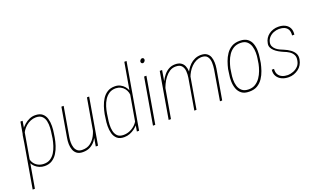

<svg xmlns="http://www.w3.org/2000/svg" viewBox="-99 -1304 3441 2062"><g transform="rotate(-20 1621.0 -273.5)"><path d="M125 -426.8 16.1 203.1H-9.3L116.7 -528.3H141.6ZM411.1 -285.2 403.8 -238.8Q397 -198.2 382.8 -154.1Q368.7 -109.9 345.2 -72.5Q321.8 -35.2 286.1 -12.2Q250.5 10.7 199.7 10.3Q168.5 9.8 140.9 -1.7Q113.3 -13.2 92.5 -32.7Q71.8 -52.2 60.5 -76.7Q49.3 -101.1 50.8 -127.4L90.3 -385.7Q99.6 -412.6 118.2 -439Q136.7 -465.3 162.6 -487.8Q188.5 -510.3 220 -524.4Q251.5 -538.6 286.6 -538.6Q339.4 -538.6 368.4 -514.4Q397.5 -490.2 408.4 -451.4Q419.4 -412.6 418.7 -368.4Q418 -324.2 411.1 -285.2ZM378.9 -237.8 385.3 -284.7Q391.1 -317.9 393.3 -357.2Q395.5 -396.5 387.9 -432.4Q380.4 -468.3 356.2 -491.2Q332 -514.2 286.1 -514.2Q253.9 -513.7 225.1 -501.5Q196.3 -489.3 172.1 -468.5Q147.9 -447.8 130.9 -421.4Q113.8 -395 105.5 -365.2L69.3 -141.6Q66.9 -105.5 84.5 -76.7Q102.1 -47.9 131.8 -31.7Q161.6 -15.6 198.2 -15.1Q243.7 -14.2 274.9 -34.9Q306.2 -55.7 326.7 -89.1Q347.2 -122.6 359.4 -161.4Q371.6 -200.2 378.9 -237.8Z M806.6 -122.1 877 -528.3H902.3L811.5 0H785.6ZM824.7 -207.5H841.3Q833.5 -168 818.8 -129.2Q804.2 -90.3 780 -59.1Q755.9 -27.8 720.7 -9Q685.5 9.8 638.7 9.8Q595.7 10.3 570.3 -8.3Q544.9 -26.9 533.7 -56.9Q522.5 -86.9 521.7 -122.3Q521 -157.7 527.3 -192.4L585 -528.3H610.8L552.7 -191.4Q547.9 -163.6 547.9 -133.1Q547.9 -102.5 556.2 -75.7Q564.5 -48.8 584.5 -32Q604.5 -15.1 639.2 -15.1Q694.8 -14.6 732.2 -43Q769.5 -71.3 792.2 -115Q814.9 -158.7 824.7 -207.5Z M1272.9 -102.5 1384.8 -750H1410.2L1280.8 0H1255.4ZM987.3 -245.1 993.7 -291.5Q1001.5 -333.5 1015.6 -377Q1029.8 -420.4 1053.2 -457Q1076.7 -493.7 1112.3 -515.9Q1147.9 -538.1 1198.7 -537.6Q1231.9 -537.6 1259.3 -523.4Q1286.6 -509.3 1305.4 -487.1Q1324.2 -464.8 1333.7 -438.2Q1343.3 -411.6 1342.3 -385.3L1302.2 -126.5Q1294.9 -101.1 1275.6 -76.7Q1256.3 -52.2 1230 -32.5Q1203.6 -12.7 1173.1 -1Q1142.6 10.7 1110.4 10.7Q1058.1 11.2 1029.3 -13.9Q1000.5 -39.1 989.7 -78.6Q979 -118.2 979.7 -162.8Q980.5 -207.5 987.3 -245.1ZM1020 -291 1013.2 -243.7Q1007.3 -210.4 1005.1 -171.1Q1002.9 -131.8 1010.7 -95.9Q1018.6 -60.1 1041.7 -37.1Q1064.9 -14.2 1111.3 -14.2Q1150.4 -14.2 1186.8 -30.8Q1223.1 -47.4 1250.2 -75.9Q1277.3 -104.5 1288.6 -140.1L1325.2 -365.2Q1326.7 -394 1319.3 -420.7Q1312 -447.3 1295.2 -468.3Q1278.3 -489.3 1254.4 -501.2Q1230.5 -513.2 1199.7 -514.2Q1154.8 -514.2 1123.5 -493.7Q1092.3 -473.1 1071 -439.7Q1049.8 -406.2 1037.8 -367.2Q1025.9 -328.1 1020 -291Z M1556.6 -528.3 1465.8 0H1439.5L1530.3 -528.3ZM1547.9 -695.8Q1550.3 -704.1 1558.1 -712.4Q1565.9 -720.7 1576.2 -720.7Q1588.9 -720.7 1593.8 -711.4Q1598.6 -702.1 1596.2 -692.4Q1593.8 -684.6 1586.2 -676.3Q1578.6 -668 1567.9 -668Q1556.2 -668 1550.8 -677.2Q1545.4 -686.5 1547.9 -695.8Z M1717.3 -415 1645 0H1618.7L1709 -528.3H1735.8ZM1695.3 -310.5 1689 -339.4Q1698.7 -371.6 1715.3 -406.2Q1731.9 -440.9 1756.1 -470.9Q1780.3 -501 1812.7 -519.5Q1845.2 -538.1 1886.7 -538.1Q1927.7 -538.1 1952.6 -521.7Q1977.5 -505.4 1989 -478.3Q2000.5 -451.2 2002 -418Q2003.4 -384.8 1997.1 -351.1L1937 0H1912.1L1972.2 -352.1Q1978.5 -390.6 1975.6 -428Q1972.7 -465.3 1951.9 -489.7Q1931.2 -514.2 1883.3 -513.7Q1845.2 -513.7 1814.9 -493.7Q1784.7 -473.6 1760.5 -442.1Q1736.3 -410.6 1720.5 -376Q1704.6 -341.3 1695.3 -310.5ZM1996.1 -352.5 1982.4 -370.6Q1993.7 -400.9 2012 -431.2Q2030.3 -461.4 2054.7 -485.4Q2079.1 -509.3 2110.6 -523.4Q2142.1 -537.6 2179.2 -538.1Q2222.7 -538.1 2247.6 -520.5Q2272.5 -502.9 2283 -474.6Q2293.5 -446.3 2294.4 -411.1Q2295.4 -376 2289.6 -342.3L2230.5 0H2205.1L2262.7 -342.3Q2269 -380.9 2267.6 -421.1Q2266.1 -461.4 2246.1 -488.3Q2226.1 -515.1 2175.3 -514.2Q2143.6 -512.2 2115.5 -498Q2087.4 -483.9 2063.7 -460.4Q2040 -437 2022.9 -408.4Q2005.9 -379.9 1996.1 -352.5Z M2397.5 -239.3 2405.3 -295.4Q2414.1 -335 2429 -377.2Q2443.8 -419.4 2469 -456.3Q2494.1 -493.2 2532.2 -515.9Q2570.3 -538.6 2626.5 -538.1Q2681.2 -537.6 2712.9 -513.9Q2744.6 -490.2 2757.8 -452.1Q2771 -414.1 2771.5 -371.6Q2772 -329.1 2765.6 -292L2757.3 -235.4Q2749 -196.3 2734.4 -153.1Q2719.7 -109.9 2694.8 -72.5Q2669.9 -35.2 2632.3 -12Q2594.7 11.2 2538.1 10.7Q2482.4 10.7 2450.9 -13.9Q2419.4 -38.6 2405.8 -77.1Q2392.1 -115.7 2391.4 -158.9Q2390.6 -202.1 2397.5 -239.3ZM2431.6 -295.9 2422.9 -238.8Q2417.5 -207.5 2417 -169.2Q2416.5 -130.9 2427.2 -95.9Q2438 -61 2464.8 -38.1Q2491.7 -15.1 2539.1 -14.6Q2584.5 -13.7 2617.7 -34.9Q2650.9 -56.2 2673.6 -89.1Q2696.3 -122.1 2710.4 -160.9Q2724.6 -199.7 2731.9 -235.4L2740.7 -292.5Q2746.1 -322.8 2745.8 -360.4Q2745.6 -397.9 2735.1 -432.4Q2724.6 -466.8 2698.7 -490Q2672.9 -513.2 2625 -513.7Q2577.6 -513.7 2543.9 -492.7Q2510.3 -471.7 2488 -438.2Q2465.8 -404.8 2452.4 -366.9Q2439 -329.1 2431.6 -295.9Z M3136.2 -130.4Q3143.1 -167 3128.7 -193.1Q3114.3 -219.2 3087.4 -236.3Q3060.5 -253.4 3029.8 -264.6Q3002.4 -276.4 2976.8 -291Q2951.2 -305.7 2931.9 -324Q2912.6 -342.3 2903.6 -363.5Q2894.5 -384.8 2900.4 -410.6Q2905.3 -440.4 2920.4 -464.1Q2935.5 -487.8 2957.8 -504.2Q2980 -520.5 3007.8 -529.5Q3035.6 -538.6 3065.4 -538.1Q3110.4 -538.1 3142.8 -521.7Q3175.3 -505.4 3190.9 -474.9Q3206.5 -444.3 3200.7 -399.4H3174.8Q3179.2 -440.9 3165.8 -465.8Q3152.3 -490.7 3126 -502Q3099.6 -513.2 3064.5 -513.2Q3032.7 -512.7 3003.4 -501Q2974.1 -489.3 2952.9 -466.8Q2931.6 -444.3 2924.8 -412.1Q2919.4 -386.7 2928.7 -366.5Q2938 -346.2 2955.8 -330.6Q2973.6 -314.9 2996.3 -304.2Q3019 -293.5 3039.6 -285.6Q3078.1 -270 3108.4 -248Q3138.7 -226.1 3153.8 -197.3Q3168.9 -168.5 3161.6 -129.4Q3155.8 -97.2 3140.6 -71.5Q3125.5 -45.9 3101.6 -28.1Q3077.6 -10.3 3049.1 0Q3020.5 10.3 2988.3 9.8Q2945.3 9.8 2910.6 -6.3Q2876 -22.5 2857.2 -53.5Q2838.4 -84.5 2843.8 -128.4H2869.6Q2866.2 -90.3 2881.1 -64.9Q2896 -39.6 2924.3 -27.3Q2952.6 -15.1 2988.8 -15.1Q3020 -16.1 3051 -28.1Q3082 -40 3106 -64.5Q3129.9 -88.9 3136.2 -130.4Z"/></g></svg>

Font: Roboto Condensed Thin
Style: Italic
Weight: 250
Italic angle: -12°
Designer: Christian Robertson
Foundry: Google
Version: Version 3.008; 2023